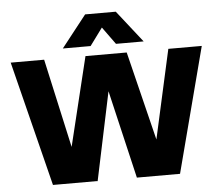

<svg xmlns="http://www.w3.org/2000/svg" viewBox="-57 -931 1139 995"><g transform="rotate(-5 512.0 -433.0)"><path d="M421.5 -866H581L711.5 -700H567.5L502 -790.5L435.5 -700H291ZM15.5 -650.5H189.5L292 -188L404.5 -650.5H619L733 -188L835.5 -650.5H1009.5L839.5 0H615L507.5 -458.5L411 0H178.5Z"/></g></svg>

Font: Overused Grotesk ExtraBold
Style: Regular
Weight: 800
Version: Version 0.004